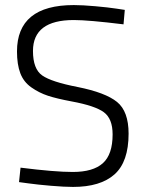

<svg xmlns="http://www.w3.org/2000/svg" viewBox="-20 -729 574 757"><path d="M472 -690 467 -633Q329 -650 271 -650Q110 -650 110 -528Q110 -457 146.5 -431.5Q183 -406 286 -386Q396 -364 441.5 -327Q487 -290 487 -202Q487 -91 431.5 -41.5Q376 8 268 8Q234 8 181 3.5Q128 -1 92 -6L55 -11L61 -68Q196 -51 267 -51Q347 -51 385.5 -85.5Q424 -120 424 -199Q424 -261 389.5 -286.5Q355 -312 263 -329Q204 -340 169 -351.5Q134 -363 103.5 -384.5Q73 -406 60 -440.5Q47 -475 47 -526Q47 -709 271 -709Q305 -709 355.5 -704.5Q406 -700 439 -695Z"/></svg>

Font: TypoPRO Titillium Text
Style: 250 wt
Weight: 300
Designer: Accademia di Belle Arti di Urbino and others
Foundry: Accademia di Belle Arti di Urbino and others.
Version: Version 25.000